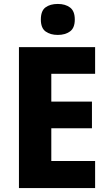

<svg xmlns="http://www.w3.org/2000/svg" viewBox="-20 -953 551 973"><path d="M462 0H76V-714H462V-579H240V-438H446V-303H240V-137H462ZM273 -933Q311 -933 335 -915Q359 -897 359 -854Q359 -811 334.5 -793.5Q310 -776 273 -776Q235 -776 211 -793.5Q187 -811 187 -854Q187 -898 210.5 -915.5Q234 -933 273 -933Z"/></svg>

Font: Noto Sans SemiCondensed ExtraBold
Style: Regular
Weight: 800
Width: 4
Designer: Monotype Design Team
Foundry: Monotype Imaging Inc.
Version: Version 2.013; ttfautohint (v1.8.4.7-5d5b)